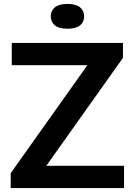

<svg xmlns="http://www.w3.org/2000/svg" viewBox="-20 -959 687 979"><path d="M34.5 0V-76L425.5 -626.5H40V-740H607V-664L216 -113.5H612.5V0ZM324 -812.5Q281 -812.5 260 -829.5Q239 -846.5 239 -875.5Q239 -904.5 260 -921.8Q281 -939 324 -939Q367 -939 388 -921.8Q409 -904.5 409 -875.5Q409 -846.5 388 -829.5Q367 -812.5 324 -812.5Z"/></svg>

Font: Encode Sans SmExp SmBold
Style: Regular
Weight: 600
Width: 6
Designer: Multiple Designers
Foundry: Impallari Type
Version: Version 3.002; ttfautohint (v1.8.3) -l 8 -r 50 -G 200 -x 14 